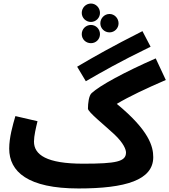

<svg xmlns="http://www.w3.org/2000/svg" viewBox="-20 -1044 957 1085"><path d="M494 -920C522 -920 545 -943 545 -971C545 -1000 522 -1024 494 -1024C465 -1024 442 -1000 442 -971C442 -943 465 -920 494 -920ZM599 -861C627 -861 650 -884 650 -912C650 -941 627 -965 599 -965C570 -965 547 -941 547 -912C547 -884 570 -861 599 -861ZM494 -800C522 -800 545 -822 545 -851C545 -880 522 -903 494 -903C465 -903 442 -880 442 -851C442 -822 465 -800 494 -800ZM465 -585C559 -639 652 -693 831 -780L785 -868C611 -780 514 -725 416 -667ZM424 21C689 21 846 -26 846 -156C846 -215 824 -306 640 -457C710 -499 806 -544 917 -592L860 -714C682 -636 543 -560 498 -518C482 -504 477 -460 477 -430C477 -411 568 -339 626 -285C680 -234 692 -198 692 -182C692 -131 638 -119 450 -119C244 -119 172 -169 172 -244C172 -276 183 -322 192 -359L67 -388C52 -337 32 -267 32 -204C32 -74 137 21 424 21Z"/></svg>

Font: Noto Sans Arabic UI
Style: Bold
Weight: 700
Designer: Monotype Design Team, Nadine Chahine and Nizar Qandah
Foundry: Monotype Imaging Inc.
Version: Version 2.010